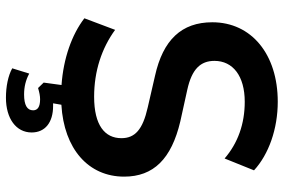

<svg xmlns="http://www.w3.org/2000/svg" viewBox="-176 -592 969 656"><g transform="rotate(90 308.0 -264.5)"><path d="M314.5 199.2C385.3 199.2 433.1 164.6 433.1 111.3C433.1 65.4 398.9 38.1 342.8 38.1C339.8 38.1 336.9 38.1 333.5 38.1L338.4 9.8C489.3 1 584 -82.5 584 -204.6C584 -305.2 523.4 -366.2 395.5 -396.5L287.1 -420.4C216.3 -436 188.5 -465.8 188.5 -513.2C188.5 -576.2 240.2 -616.7 328.1 -616.7C403.8 -616.7 469.2 -593.3 522 -547.9L562.5 -648.4C507.8 -698.7 420.9 -729.5 328.1 -729.5C166 -729.5 56.6 -639.6 56.6 -505.9C56.6 -400.9 116.7 -337.4 239.7 -310.1L347.7 -285.2C423.3 -268.1 452.6 -241.7 452.6 -195.3C452.6 -138.7 408.7 -102.1 311 -102.1C223.6 -102.1 145.5 -127.9 82.5 -173.8L43 -68.8C98.6 -25.9 180.2 2.9 271 9.3L262.7 70.3L281.2 89.4C296.4 85 308.1 82.5 319.8 82.5C346.2 82.5 357.4 91.3 357.4 106.4C357.4 127 339.4 137.2 303.2 137.2C277.8 137.2 254.4 131.8 231.9 119.6L213.9 177.7C239.3 191.9 276.4 199.2 314.5 199.2Z"/></g></svg>

Font: Winston SemiBold
Style: Regular
Weight: 600
Designer: Vernon Adams, Kim Jin-seong, David Berlow, Cristiano Sobral
Foundry: The Winston Project Authors
Version: Version 3.004